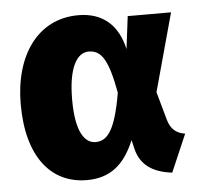

<svg xmlns="http://www.w3.org/2000/svg" viewBox="-45 -598 689 662"><g transform="rotate(-5 299.0 -266.5)"><path d="M249 -551C108 -551 25 -430 25 -262C25 -79 107 18 230 18C310 18 360 -22 395 -106L402 -76C416 -18 458 10 525 18L581 -112C551 -117 532 -131 522 -166L495 -263L569 -533H419L405 -420C387 -501 337 -551 249 -551ZM274 -423C319 -423 341 -387 362 -273C340 -144 312 -110 271 -110C235 -110 203 -148 203 -262C203 -375 234 -423 274 -423Z"/></g></svg>

Font: Fira Sans ExtraBold
Style: Regular
Weight: 800
Designer: bBox Type GmbH & Carrois Corporate GbR & Edenspiekermann AG
Foundry: bBox Type GmbH & Carrois Corporate GbR & Edenspiekermann AG
Version: Version 4.300;PS 004.300;hotconv 1.0.88;makeotf.lib2.5.64775